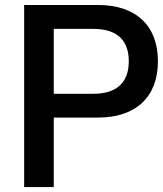

<svg xmlns="http://www.w3.org/2000/svg" viewBox="-20 -756 658 776"><path d="M197.3 0V-280.8H376.5C530.3 -280.8 618.2 -365.2 618.2 -508.3C618.2 -651.9 530.3 -735.8 376.5 -735.8H77.6V0ZM197.3 -639.2H357.9C450.7 -639.2 500.5 -595.2 500.5 -508.3C500.5 -421.9 450.7 -377 357.9 -377H197.3Z"/></svg>

Font: Winston Medium
Style: Regular
Weight: 500
Designer: Vernon Adams, Kim Jin-seong, David Berlow, Cristiano Sobral
Foundry: The Winston Project Authors
Version: Version 3.004